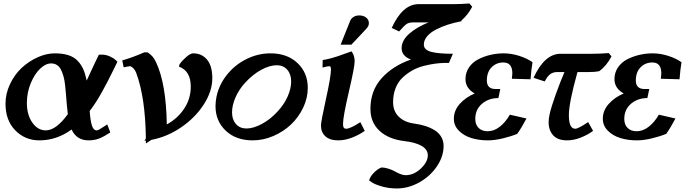

<svg xmlns="http://www.w3.org/2000/svg" viewBox="-20 -793 3882 1088"><path d="M540.5 -483.4H562Q585 -481.9 605.7 -471.9Q626.5 -461.9 635.7 -452.6L645.5 -443.4Q641.1 -434.1 621.3 -394Q601.6 -354 591.3 -334.2Q581.1 -314.5 562.5 -280.3Q543.9 -246.1 525.9 -217.8Q507.8 -189.5 488.3 -164.1Q491.7 -111.3 500.5 -82.8Q509.3 -54.2 528.3 -54.2Q533.2 -54.2 541.7 -58.8Q550.3 -63.5 565.4 -73.5Q580.6 -83.5 587.9 -87.9L605 -42.5Q571.3 -20 543.7 -8.8Q516.1 2.4 481.9 2.4Q414.1 2.4 385.7 -59.1Q301.3 2.4 203.1 2.4Q122.1 2.4 66.7 -54.2Q11.2 -110.8 11.2 -205.1Q11.2 -262.7 36.9 -316.7Q62.5 -370.6 102.5 -408Q142.6 -445.3 192.4 -468Q242.2 -490.7 290 -490.7Q335 -490.7 366.9 -480.5Q398.9 -470.2 419.4 -449Q439.9 -427.7 451.7 -401.1Q463.4 -374.5 471.2 -336.4Q479 -353 494.4 -386.5Q509.8 -419.9 520.5 -442.6Q531.2 -465.3 540.5 -483.4ZM239.3 -54.2Q297.9 -54.2 364.3 -146Q361.3 -168 358.6 -200.2Q356 -232.4 354 -257.1Q352.1 -281.7 348.9 -310.3Q345.7 -338.9 340.1 -359.4Q334.5 -379.9 325.7 -397.7Q316.9 -415.5 302.7 -424.6Q288.6 -433.6 269.5 -433.6Q239.3 -433.6 207.8 -404.1Q176.3 -374.5 154.3 -321.5Q132.3 -268.6 132.3 -209.5Q132.3 -142.1 163.3 -98.1Q194.3 -54.2 239.3 -54.2Z M798.3 4.9 806.6 -7.8Q803.7 -239.7 752.4 -378.4Q746.1 -395.5 734.9 -406.7Q723.6 -418 714.8 -418Q710.4 -418 680.7 -411.6L672.9 -450.7Q727.1 -465.8 798.3 -496.6L816.9 -496.1Q834 -484.4 844 -472.9Q854 -461.4 863.3 -442.4Q921.4 -321.3 925.3 -87.9Q986.8 -121.6 1023.9 -177.7Q1061 -233.9 1061 -302.2Q1061 -391.1 994.1 -415.5L997.6 -428.7Q1010.3 -447.8 1034.4 -469.2Q1058.6 -490.7 1074.7 -490.7Q1123.5 -490.7 1153.3 -455.1Q1183.1 -419.4 1183.1 -349.6Q1183.1 -276.9 1135.3 -201.9Q1087.4 -127 1007.3 -72Q927.2 -17.1 837.9 -0.5L806.6 20V3.9Q805.2 3.9 802.5 4.2Q799.8 4.4 798.3 4.9Z M1207 -246.1Q1221.2 -313 1265.9 -369.1Q1310.5 -425.3 1376 -458Q1441.4 -490.7 1512.7 -490.7Q1607.9 -490.7 1666 -435.5Q1724.1 -380.4 1724.1 -295.4Q1724.1 -237.3 1697.8 -182.4Q1671.4 -127.4 1628.4 -86.9Q1585.4 -46.4 1528.3 -22Q1471.2 2.4 1412.1 2.4Q1316.9 2.4 1259 -52.5Q1201.2 -107.4 1201.2 -191.9Q1201.2 -216.8 1207 -246.1ZM1370.1 -325.2Q1334 -286.1 1314.5 -241.2Q1294.9 -196.3 1294.9 -156.2Q1294.9 -115.2 1317.1 -90.1Q1339.4 -64.9 1376.5 -64.9Q1416.5 -64.9 1464.8 -91.1Q1513.2 -117.2 1555.2 -163.6L1554.7 -163.1Q1590.8 -202.6 1610.4 -247.1Q1629.9 -291.5 1629.9 -331.5Q1629.9 -372.6 1607.7 -397.9Q1585.4 -423.3 1548.3 -423.3Q1507.8 -423.3 1460 -397.2Q1412.1 -371.1 1370.1 -325.2Z M2022 -100.6 2046.9 -51.3Q2013.7 -27.8 1973.6 -12.7Q1933.6 2.4 1896.5 2.4Q1849.1 2.4 1824 -20.5Q1798.8 -43.5 1798.8 -82Q1798.8 -103.5 1827.1 -231.9Q1855.5 -360.4 1855.5 -399.9Q1855.5 -418 1846.2 -418Q1837.4 -418 1807.6 -410.2L1808.6 -452.6Q1832.5 -456.5 1856.2 -462.9Q1879.9 -469.2 1895 -474.6Q1910.2 -480 1934.6 -488.8Q1959 -497.6 1972.2 -502Q1989.7 -478.5 1989.7 -445.8Q1989.7 -414.1 1956.8 -272.9Q1923.8 -131.8 1923.8 -90.3Q1923.8 -75.7 1928 -69.6Q1932.1 -63.5 1941.9 -63.5Q1963.9 -63.5 2022 -100.6ZM1971.2 -540H1910.2L1965.3 -677.2Q1969.7 -688 1983.2 -696.8Q1996.6 -705.6 2015.6 -705.6Q2039.6 -705.6 2054.9 -693.4Q2070.3 -681.2 2070.3 -661.6Q2070.3 -645 2056.6 -631.3H2057.1Q2043.5 -616.7 2014.4 -585.7Q1985.4 -554.7 1971.2 -540Z M2655.8 -754.9Q2631.8 -708.5 2594.7 -677.2L2595.7 -672.9Q2554.2 -665 2517.8 -653.3Q2481.4 -641.6 2450 -625.2Q2418.5 -608.9 2400.1 -586.9Q2381.8 -564.9 2381.8 -540Q2381.8 -510.7 2422.4 -499.5Q2462.9 -488.3 2546.4 -488.3L2523.9 -436.5H2502Q2473.6 -436 2444.6 -432.1Q2415.5 -428.2 2380.9 -419.4Q2346.2 -410.6 2316.4 -393.8Q2286.6 -377 2261.5 -353.5Q2236.3 -330.1 2221.9 -294.2Q2207.5 -258.3 2207.5 -213.9Q2207.5 -163.1 2239.7 -131.6Q2272 -100.1 2327.1 -92.8Q2362.3 -87.9 2391.4 -78.6Q2420.4 -69.3 2443.8 -54.4Q2467.3 -39.6 2480.5 -17.1Q2493.7 5.4 2493.7 33.7Q2493.7 93.8 2455.6 149.9Q2417.5 206.1 2356 240.5Q2294.4 274.9 2228.5 274.9Q2182.6 274.9 2143.6 263.4Q2104.5 252 2087.9 240.7L2071.8 229.5Q2075.7 210.4 2096.7 188Q2117.7 165.5 2140.6 156.2Q2161.1 156.2 2182.1 163.1Q2203.1 169.9 2217 178Q2231 186 2247.8 192.9Q2264.6 199.7 2278.3 199.7Q2325.2 199.7 2364.7 162.1Q2404.3 124.5 2404.3 87.4Q2404.3 22.5 2270.5 6.3Q2181.6 -4.4 2130.4 -52Q2079.1 -99.6 2079.1 -175.8Q2079.1 -278.8 2142.3 -349.4Q2205.6 -419.9 2308.6 -455.6Q2255.9 -475.6 2255.9 -520Q2255.9 -563 2297.6 -600.6Q2339.4 -638.2 2408.2 -666H2320.8Q2297.9 -666 2284.4 -657.2Q2271 -648.4 2241.7 -614.7L2199.7 -634.8Q2261.2 -769.5 2352.1 -769.5H2547.4Q2589.4 -769.5 2640.1 -773.4Z M2551.8 -120.1Q2551.8 -166.5 2585.2 -204.1Q2618.7 -241.7 2669.9 -263.2Q2617.7 -293 2617.7 -344.2Q2617.7 -381.8 2637.7 -411.1Q2657.7 -440.4 2690.2 -457Q2722.7 -473.6 2759.5 -482.2Q2796.4 -490.7 2834 -490.7Q2877 -490.7 2921.9 -476.6Q2966.8 -462.4 2997.6 -440.4Q2990.7 -399.9 2986.3 -343.8L2880.4 -346.7Q2883.3 -368.7 2883.3 -377Q2883.3 -439 2832.5 -439Q2792.5 -439 2765.6 -411.6Q2738.8 -384.3 2738.8 -336.9Q2738.8 -288.6 2788.1 -288.6H2814.9L2804.2 -237.3Q2749 -237.3 2711.2 -204.8Q2673.3 -172.4 2673.3 -118.7Q2673.3 -86.9 2692.1 -68.1Q2710.9 -49.3 2742.7 -49.3Q2779.8 -49.3 2812.5 -75.2Q2845.2 -101.1 2869.1 -143.1L2963.4 -121.6Q2935.5 -68.8 2911.1 -34.7Q2877.4 -20.5 2830.1 -9Q2782.7 2.4 2744.1 2.4Q2693.8 2.4 2651.1 -10.7Q2608.4 -23.9 2580.1 -52.5Q2551.8 -81.1 2551.8 -120.1Z M3319.8 -384.8H3252.4Q3203.6 -210.9 3203.6 -140.1Q3203.6 -63.5 3239.7 -63.5Q3256.8 -63.5 3313 -101.1L3340.8 -51.3Q3308.6 -27.8 3269.3 -12.7Q3230 2.4 3193.4 2.4Q3141.1 2.4 3115 -25.9Q3088.9 -54.2 3088.9 -100.6Q3088.9 -121.6 3094.7 -146.5Q3104 -188 3129.2 -258.1Q3154.3 -328.1 3178.7 -384.8H3138.7Q3114.7 -384.8 3098.4 -373Q3082 -361.3 3066.9 -331.5L3003.4 -352.1Q3065.9 -488.3 3156.7 -488.3H3337.9Q3378.9 -488.3 3429.7 -492.2L3445.3 -473.6Q3416.5 -418.9 3375.5 -389.6Q3354 -384.8 3319.8 -384.8Z M3396 -120.1Q3396 -166.5 3429.4 -204.1Q3462.9 -241.7 3514.2 -263.2Q3461.9 -293 3461.9 -344.2Q3461.9 -381.8 3481.9 -411.1Q3502 -440.4 3534.4 -457Q3566.9 -473.6 3603.8 -482.2Q3640.6 -490.7 3678.2 -490.7Q3721.2 -490.7 3766.1 -476.6Q3811 -462.4 3841.8 -440.4Q3835 -399.9 3830.6 -343.8L3724.6 -346.7Q3727.5 -368.7 3727.5 -377Q3727.5 -439 3676.8 -439Q3636.7 -439 3609.9 -411.6Q3583 -384.3 3583 -336.9Q3583 -288.6 3632.3 -288.6H3659.2L3648.4 -237.3Q3593.3 -237.3 3555.4 -204.8Q3517.6 -172.4 3517.6 -118.7Q3517.6 -86.9 3536.4 -68.1Q3555.2 -49.3 3586.9 -49.3Q3624 -49.3 3656.7 -75.2Q3689.5 -101.1 3713.4 -143.1L3807.6 -121.6Q3779.8 -68.8 3755.4 -34.7Q3721.7 -20.5 3674.3 -9Q3627 2.4 3588.4 2.4Q3538.1 2.4 3495.4 -10.7Q3452.6 -23.9 3424.3 -52.5Q3396 -81.1 3396 -120.1Z"/></svg>

Font: Flanker
Style: Bold Italic
Weight: 700
Italic angle: -12°
Designer: Flanker
Version: Version 2.000